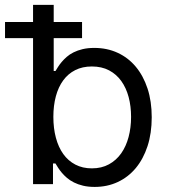

<svg xmlns="http://www.w3.org/2000/svg" viewBox="-46 -747 686 779"><path d="M88.1 -592.3H-25.6V-657.7H88.1V-727.3H171.9V-657.7H286.9V-592.3H171.9V-458.8H179Q183.6 -465.9 189.6 -475.7Q195.7 -485.4 204.4 -495.7Q213.1 -506 224.8 -516.3Q236.5 -526.6 252.5 -534.6Q268.5 -542.6 289.2 -547.6Q310 -552.6 336.6 -552.6Q388.5 -552.6 431.3 -532.8Q474.1 -513.1 504.8 -476.4Q535.5 -439.6 552.6 -387.8Q569.6 -335.9 569.6 -271.3Q569.6 -206.3 552.6 -154.1Q535.5 -101.9 505 -65.2Q474.4 -28.4 431.8 -8.5Q389.2 11.4 338.1 11.4Q311.8 11.4 291 6.4Q270.2 1.4 254.1 -6.7Q237.9 -14.9 226 -25Q214.1 -35.2 205.1 -45.8Q196 -56.5 189.8 -66.4Q183.6 -76.3 179 -83.8H169V0H88.1ZM170.5 -272.7Q170.5 -226.6 180.8 -188Q191.1 -149.5 210.8 -122Q230.5 -94.5 259.8 -79.2Q289.1 -63.9 326.7 -63.9Q366.1 -63.9 396 -80.3Q425.8 -96.6 445.7 -124.8Q465.6 -153.1 475.7 -191.1Q485.8 -229 485.8 -272.7Q485.8 -316.1 475.9 -353.3Q465.9 -390.6 446.2 -418.1Q426.5 -445.7 396.7 -461.5Q366.8 -477.3 326.7 -477.3Q288.4 -477.3 259.2 -462.5Q230.1 -447.8 210.4 -420.8Q190.7 -393.8 180.6 -356.2Q170.5 -318.5 170.5 -272.7Z"/></svg>

Font: Interop
Style: Regular
Weight: 400
Designer: Rasmus Andersson, Google, Jang Haemin
Foundry: jhaemin
Version: Version 1.008